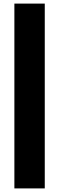

<svg xmlns="http://www.w3.org/2000/svg" viewBox="-20 -828 329 1068"><path d="M60 220V-808H229V220Z"/></svg>

Font: Encode Sans Condensed Thin ExtraBold
Style: Regular
Weight: 800
Version: Version 3.002